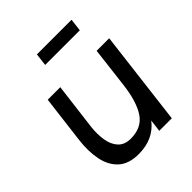

<svg xmlns="http://www.w3.org/2000/svg" viewBox="-196 -820 952 952"><g transform="rotate(-45 280.0 -343.5)"><path d="M219 -697H462L454 -631H211ZM155 -251Q150 -205 156.5 -164Q163 -123 186.5 -97.5Q210 -72 253 -72Q329 -72 365.5 -125.5Q402 -179 415 -283L441 -500H529L468 0H380L388 -64Q331 10 227 10Q158 10 120 -24.5Q82 -59 70 -118Q58 -177 67 -249L98 -500H186Z"/></g></svg>

Font: Haskoy Medium
Style: Italic
Weight: 500
Designer: Ertekin Erdin
Foundry: Ertekin Erdin
Version: Version 2.000; ttfautohint (v1.8.4.7-5d5b)